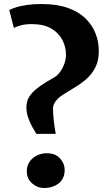

<svg xmlns="http://www.w3.org/2000/svg" viewBox="-20 -928 534 956"><path d="M161 -261.5Q151.5 -276.5 140 -297.5Q128.5 -318.5 120 -343Q111.5 -367.5 111.5 -393Q111.5 -412.5 117.8 -430Q124 -447.5 139.5 -464.8Q155 -482 182 -501Q209 -520 250.5 -543Q266 -552 279 -569.8Q292 -587.5 300.2 -610Q308.5 -632.5 308.5 -656.5Q308.5 -693.5 291 -728.2Q273.5 -763 236 -785.5Q198.5 -808 138 -808Q107 -808 84.5 -802Q62 -796 49 -789L26 -878Q39 -885 60.5 -891.8Q82 -898.5 113.2 -903.2Q144.5 -908 186 -908Q264 -908 318.8 -888.2Q373.5 -868.5 407.2 -834.8Q441 -801 456.5 -759.5Q472 -718 472 -674.5Q472 -625.5 454.5 -591.8Q437 -558 410 -534.5Q383 -511 352.8 -493Q322.5 -475 296 -458.2Q269.5 -441.5 254.5 -420.5Q252 -416.5 248 -407.8Q244 -399 244 -387.5Q244 -359.5 247.8 -327Q251.5 -294.5 257.5 -261.5ZM198.5 8Q166 8 139.8 -15Q113.5 -38 113.5 -74.5Q113.5 -115 143 -140Q172.5 -165 213.5 -165Q255.5 -165 278.8 -139.5Q302 -114 302 -82Q302 -39 273 -15.5Q244 8 198.5 8Z"/></svg>

Font: Merriweather Light 18pt Black
Style: Regular
Weight: 900
Version: Version 2.100